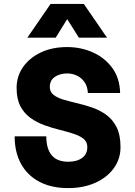

<svg xmlns="http://www.w3.org/2000/svg" viewBox="-20 -951 690 983"><path d="M329 12Q243 12 181.5 -20.5Q120 -53 87.5 -112.5Q55 -172 55 -253H217Q217 -190 244.5 -156.5Q272 -123 329 -123Q374 -123 400.5 -142.5Q427 -162 427 -198Q427 -225 407.5 -240.5Q388 -256 355.5 -266.5Q323 -277 284.5 -286.5Q246 -296 207.5 -310Q169 -324 136.5 -347Q104 -370 84.5 -407Q65 -444 65 -501Q65 -560 97.5 -607Q130 -654 188 -682Q246 -710 324 -710Q395 -710 456 -682.5Q517 -655 555 -603Q593 -551 595 -475H430Q428 -509 412.5 -531Q397 -553 373.5 -564Q350 -575 324 -575Q287 -575 261 -557.5Q235 -540 235 -506Q235 -480 254.5 -465Q274 -450 306.5 -440.5Q339 -431 377.5 -422Q416 -413 454.5 -399.5Q493 -386 525.5 -362Q558 -338 577.5 -298.5Q597 -259 597 -198Q597 -137 562.5 -89.5Q528 -42 467.5 -15Q407 12 329 12ZM120 -758 239 -931H409L528 -758H384L324 -853L265 -758Z"/></svg>

Font: Azeret Mono Thin
Style: Regular
Weight: 100
Designer: Martin Vácha
Foundry: Displaay
Version: Version 1.002